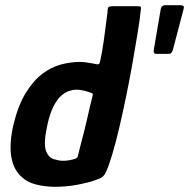

<svg xmlns="http://www.w3.org/2000/svg" viewBox="-20 -714 730 741"><path d="M31 -229Q49 -305 78 -353Q107 -401 142 -428Q177 -455 215 -465Q253 -475 289 -475Q304 -475 321 -472Q338 -469 349 -467Q355 -465 359.5 -466Q364 -467 366 -475Q370 -493 373.5 -513Q377 -533 380 -553.5Q383 -574 385.5 -594.5Q388 -615 390.5 -633.5Q393 -652 395 -667Q395 -684 399.5 -687Q404 -690 413 -690H509Q516 -690 520.5 -689Q525 -688 524 -681Q520 -640 511 -585.5Q502 -531 491 -468.5Q480 -406 467 -343Q454 -280 440.5 -222Q427 -164 413.5 -119Q400 -74 389 -50Q383 -38 376.5 -32Q370 -26 346 -18Q325 -10 281.5 -1.5Q238 7 188 7Q149 6 117 -2.5Q85 -11 65 -30Q33 -57 24 -106.5Q15 -156 31 -229ZM162 -228Q147 -159 158 -130.5Q169 -102 195 -98Q206 -94 219.5 -93.5Q233 -93 247 -95.5Q261 -98 273 -102Q276 -104 278 -106.5Q280 -109 281 -114Q286 -136 292.5 -160Q299 -184 305 -208Q311 -232 316.5 -256Q322 -280 327 -302Q332 -324 337 -343Q339 -350 337.5 -352.5Q336 -355 331 -356Q318 -361 302.5 -364.5Q287 -368 275 -368Q263 -368 247 -363Q231 -358 215.5 -344Q200 -330 186 -302.5Q172 -275 162 -228ZM582 -506Q577 -506 574.5 -510Q572 -514 574 -525L599 -671Q601 -686 605.5 -690Q610 -694 621 -694H673Q686 -694 688.5 -690Q691 -686 688 -677L647 -521Q644 -512 640.5 -509Q637 -506 629 -506Z"/></svg>

Font: Glory Thin
Style: Bold Italic
Weight: 700
Italic angle: -12°
Version: Version 1.011